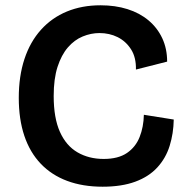

<svg xmlns="http://www.w3.org/2000/svg" viewBox="-20 -693 709 726"><path d="M368 13Q293 13 234 -9Q175 -31 134 -74Q93 -117 72 -179.5Q51 -242 51 -323Q51 -405 72.5 -470Q94 -535 135 -580.5Q176 -626 233 -649.5Q290 -673 360 -673Q416 -673 462 -658.5Q508 -644 541.5 -616Q575 -588 593.5 -548.5Q612 -509 612 -460L494 -430Q495 -476 475.5 -506.5Q456 -537 425 -552.5Q394 -568 356 -568Q324 -568 292.5 -555Q261 -542 236.5 -513.5Q212 -485 197.5 -440Q183 -395 183 -330Q183 -247 206.5 -194.5Q230 -142 273 -117Q316 -92 372 -92Q427 -92 460 -114.5Q493 -137 508 -175Q523 -213 524 -259L637 -241Q636 -188 621.5 -141.5Q607 -95 575 -60Q543 -25 491.5 -6Q440 13 368 13Z"/></svg>

Font: Bricolage Grotesque 24pt SemiBold
Style: Regular
Weight: 600
Designer: Mathieu Triay
Foundry: Atelier Triay
Version: Version 1.001;gftools[0.9.33.dev8+g029e19f]